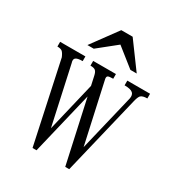

<svg xmlns="http://www.w3.org/2000/svg" viewBox="-165 -774 831 899"><g transform="rotate(30 250.0 -325.0)"><path d="M7.8 -477.5V-452.1Q24.4 -452.1 33.2 -446.3Q42 -439.5 50.8 -418.9L144.5 17.6H166L247.1 -320.3L321.3 17.6H342.8L445.3 -408.2Q451.2 -433.6 459 -442.4Q468.8 -452.1 494.1 -452.1V-477.5H371.1V-452.1Q404.3 -452.1 416 -441.4Q426.8 -431.6 422.9 -411.1L349.6 -105.5L278.3 -428.7Q274.4 -443.4 281.2 -448.2Q287.1 -452.1 309.6 -452.1V-477.5H186.5V-452.1Q206.1 -452.1 213.9 -445.3Q221.7 -438.5 225.6 -419.9L236.3 -371.1L172.9 -105.5L104.5 -418Q98.6 -435.5 106.4 -443.4Q115.2 -452.1 144.5 -452.1V-477.5ZM392.6 -528.3 290 -668H228.5L126 -528.3H160.2L258.8 -607.4L358.4 -528.3Z"/></g></svg>

Font: BatangChe
Style: Regular
Weight: 400
Monospace: yes
Version: Version 2.21